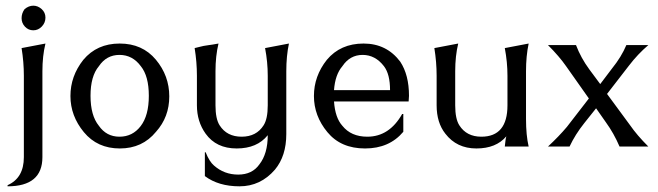

<svg xmlns="http://www.w3.org/2000/svg" viewBox="-20 -516 2316 676"><path d="M140 -362.7Q129.3 -318.7 129.3 -265.3V37.3Q129.3 140 6.7 140V136Q64 110.7 64 37.3V-249.3Q64 -297.3 56 -346.7ZM97.3 -409.3Q80 -409.3 68 -422Q56 -434.7 56 -452Q56 -469.3 66.7 -484Q81.3 -496 97.3 -496Q113.3 -496 126.7 -484Q140 -472 140 -454Q140 -436 127.3 -422.7Q114.7 -409.3 97.3 -409.3Z M476 -282.7Q446.7 -322.7 400.7 -322.7Q354.7 -322.7 328 -282.7Q298.7 -248 298.7 -178.7Q298.7 -109.3 328 -73.3Q354.7 -34.7 400.7 -34.7Q446.7 -34.7 475.3 -72Q504 -109.3 504 -178.7Q504 -248 476 -282.7ZM529.3 -52Q481.3 6.7 402 6.7Q322.7 6.7 275.3 -50.7Q228 -108 228 -178Q228 -248 273.3 -305.3Q321.3 -362.7 401.3 -362.7Q481.3 -362.7 528.7 -306Q576 -249.3 576 -176.7Q576 -104 529.3 -52Z M665.3 -346.7Q672 -348 684 -351.3Q696 -354.7 712 -356.7Q728 -358.7 749.3 -362.7Q738.7 -318.7 738.7 -265.3V-145.3Q738.7 -97.3 753.3 -74.7Q778.7 -34.7 830.7 -34.7Q882.7 -34.7 908 -74.7Q922.7 -97.3 922.7 -145.3V-249.3Q922.7 -297.3 913.3 -346.7L997.3 -362.7Q988 -318.7 988 -265.3V-44Q988 33.3 948 81.3Q897.3 140 823.3 140Q749.3 140 701.3 104V20H704Q717.3 53.3 733.3 66.7Q769.3 98.7 818.7 98.7Q868 98.7 893.3 62.7Q922.7 25.3 922.7 -40Q885.3 6.7 813.3 6.7Q741.3 6.7 704 -45.3Q673.3 -88 673.3 -145.3V-249.3Q673.3 -297.3 665.3 -346.7Z M1400 -114.7V-52Q1350.7 6.7 1265.3 6.7Q1180 6.7 1132.7 -50.7Q1085.3 -108 1085.3 -178Q1085.3 -248 1130.7 -305.3Q1178.7 -362.7 1260 -362.7Q1341.3 -362.7 1389.3 -298.7Q1420 -252 1420 -178.7L1418.7 -158.7H1156Q1160 -101.3 1185.3 -73.3Q1216 -34.7 1273.3 -34.7Q1350.7 -34.7 1396 -114.7ZM1353.3 -198.7Q1353.3 -254.7 1332 -282.7Q1301.3 -322.7 1256.7 -322.7Q1212 -322.7 1185.3 -282.7Q1160 -253.3 1156 -198.7Z M1832 -97.3Q1832 -40 1841.3 0H1757.3Q1758.7 -8 1759.3 -17.3Q1760 -26.7 1762.7 -36Q1726.7 6.7 1657.3 6.7Q1588 6.7 1548 -45.3Q1517.3 -84 1517.3 -145.3V-249.3Q1517.3 -297.3 1509.3 -346.7L1593.3 -362.7Q1582.7 -318.7 1582.7 -265.3V-145.3Q1582.7 -97.3 1597.3 -74.7Q1622.7 -34.7 1674.7 -34.7Q1766.7 -34.7 1766.7 -145.3V-249.3Q1766.7 -297.3 1757.3 -346.7L1841.3 -362.7Q1832 -318.7 1832 -265.3Z M1909.3 0Q1948 -36 1976 -69.3L2053.3 -169.3L1973.3 -282.7Q1949.3 -317.3 1909.3 -357.3H2008Q2025.3 -312 2054.7 -272L2093.3 -220L2134.7 -274.7Q2168 -316 2185.3 -357.3H2262.7Q2225.3 -325.3 2194.7 -285.3L2117.3 -185.3L2198.7 -74.7Q2222.7 -40 2262.7 0H2161.3Q2141.3 -46.7 2113.3 -85.3L2078.7 -134.7L2037.3 -82.7Q2005.3 -42.7 1985.3 0Z"/></svg>

Font: Tenali Ramakrishna
Style: Regular
Weight: 400
Designer: Appaji Ambarisha Darbha
Foundry: Andhrapradesh Society for Knowledge Networks
Version: Version 1.0.5; ttfautohint (v1.2.25-373a) -l 7 -r 28 -G 50 -